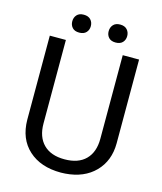

<svg xmlns="http://www.w3.org/2000/svg" viewBox="-128 -966 903 1069"><g transform="rotate(15 324.0 -432.0)"><path d="M583 -710.9V-227.5Q582.5 -127 519.8 -63Q457 1 349.6 8.8L324.7 9.8Q208 9.8 138.7 -53.2Q69.3 -116.2 68.4 -226.6V-710.9H161.1V-229.5Q161.1 -152.3 203.6 -109.6Q246.1 -66.9 324.7 -66.9Q404.3 -66.9 446.5 -109.4Q488.8 -151.9 488.8 -229V-710.9ZM168.5 -820.8Q168.5 -842.8 181.9 -857.7Q195.3 -872.6 221.7 -872.6Q248 -872.6 261.7 -857.7Q275.4 -842.8 275.4 -820.8Q275.4 -798.8 261.7 -784.2Q248 -769.5 221.7 -769.5Q195.3 -769.5 181.9 -784.2Q168.5 -798.8 168.5 -820.8ZM378.4 -819.8Q378.4 -841.8 391.8 -856.9Q405.3 -872.1 431.6 -872.1Q458 -872.1 471.7 -856.9Q485.4 -841.8 485.4 -819.8Q485.4 -797.9 471.7 -783.2Q458 -768.6 431.6 -768.6Q405.3 -768.6 391.8 -783.2Q378.4 -797.9 378.4 -819.8Z"/></g></svg>

Font: APIMedia Roboto
Style: Regular
Weight: 400
Designer: Google
Version: Version 2.137; 2017